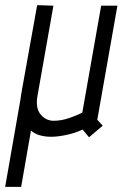

<svg xmlns="http://www.w3.org/2000/svg" viewBox="-36 -522 502 744"><path d="M-16 202 43 -135Q44 -144 46 -156Q48 -168 50 -179L108 -502L171 -500L109 -149Q101 -103 121.5 -78.5Q142 -54 172 -54Q201 -54 232 -64.5Q263 -75 283 -86L356 -500H419L341 -58L362 -35L309 10L284 -20Q254 -6 220.5 1Q187 8 162 8Q141 8 121 3Q101 -2 84 -16L46 202Z"/></svg>

Font: Marvel
Style: Bold Italic
Weight: 700
Italic angle: -12°
Designer: Carolina Trebol
Foundry: Carolina Trebol
Version: Version 1.001